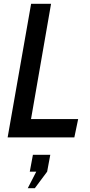

<svg xmlns="http://www.w3.org/2000/svg" viewBox="-20 -720 472 1006"><path d="M20 0 143 -700H247.5L142.5 -96H389.5L369.5 0ZM162.5 266H125.5L170 179.5H136L152.5 91H243.5L227 179.5Z"/></svg>

Font: Cabin Condensed Medium
Style: Italic
Weight: 500
Width: 3
Italic angle: -10°
Designer: Pablo Impallari
Foundry: Pablo Impallari. http://www.impallari.com Igino Marini. http://www.ikern.com
Version: Version 3.001; ttfautohint (v1.8.3)